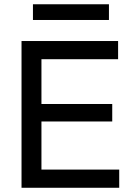

<svg xmlns="http://www.w3.org/2000/svg" viewBox="-20 -888 630 908"><path d="M81.8 0V-694H176V0ZM145.5 0V-86H543.8V0ZM145.5 -313.5V-396.2H510.8V-313.5ZM145.5 -608V-694H538.5V-608ZM135.8 -867.8H495.2V-793.5H135.8Z"/></svg>

Font: Outfit Thin
Style: Regular
Weight: 100
Designer: Rodrigo Fuenzalida
Foundry: fragTYPE
Version: Version 1.100;gftools[0.9.27]